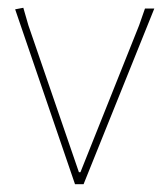

<svg xmlns="http://www.w3.org/2000/svg" viewBox="-20 -474 424 494"><path d="M40 -454 53 -409 183 -31H187L338 -409L353 -452H377L195 0H173L19 -450Z"/></svg>

Font: Alegreya Sans SC Thin
Style: Regular
Weight: 100
Designer: Juan Pablo del Peral
Foundry: Huerta Tipografica
Version: Version 2.007